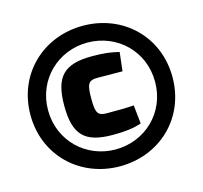

<svg xmlns="http://www.w3.org/2000/svg" viewBox="-104 -819 1003 948"><g transform="rotate(-15 397.5 -345.0)"><path d="M397 -704C194 -704 34 -554 34 -345C34 -136 194 14 397 14C601 14 760 -136 760 -345C760 -554 601 -704 397 -704ZM397 -618C548 -618 671 -503 671 -345C671 -187 548 -72 397 -72C248 -72 124 -187 124 -345C124 -503 248 -618 397 -618ZM402 -547C259 -547 207 -494 207 -346C207 -197 259 -145 402 -145C467 -145 506 -150 549 -164L539 -259C497 -256 462 -256 401 -256C354 -256 345 -272 345 -346C345 -420 354 -437 401 -437C458 -437 486 -436 529 -436L540 -532C497 -542 467 -547 402 -547Z"/></g></svg>

Font: Exo 2 Extra Bold
Style: Regular
Weight: 800
Designer: Natanael Gama
Version: Version 1.001;PS 001.001;hotconv 1.0.88;makeotf.lib2.5.64775